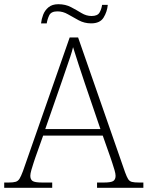

<svg xmlns="http://www.w3.org/2000/svg" viewBox="-23 -892 701 912"><path d="M-3 0V-25H18Q40 -25 51.5 -28.5Q63 -32 70 -43.5Q77 -55 86 -79L308 -714H348L571 -74Q579 -52 585.5 -41.5Q592 -31 603.5 -28Q615 -25 638 -25H658V0H438V-25H470Q505 -25 515.5 -32.5Q526 -40 526 -57Q526 -67 521 -84Q516 -101 510.5 -117.5Q505 -134 502 -143L465 -248H182L145 -144Q142 -135 136.5 -118.5Q131 -102 126 -84.5Q121 -67 121 -57Q121 -40 131.5 -32.5Q142 -25 178 -25H225V0ZM192 -279H454L380 -496Q366 -538 350 -586.5Q334 -635 324 -668Q320 -650 310.5 -621.5Q301 -593 290 -561.5Q279 -530 271 -506ZM410 -781Q378 -781 351 -795.5Q324 -810 300 -824Q276 -838 250 -838Q220 -838 211 -819.5Q202 -801 199 -781H172Q174 -801 182 -822Q190 -843 207.5 -857.5Q225 -872 254 -872Q288 -872 314.5 -858Q341 -844 364 -830Q387 -816 412 -816Q440 -816 449.5 -832Q459 -848 462 -869H489Q486 -836 469 -808.5Q452 -781 410 -781Z"/></svg>

Font: Noto Serif Malayalam ExtraLight
Style: Regular
Weight: 200
Designer: Indian type Foundry, Jelle Bosma, Monotype Design Team
Foundry: Monotype Imaging Inc.
Version: Version 2.104; ttfautohint (v1.8.4.7-5d5b)